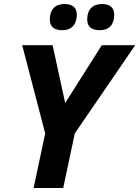

<svg xmlns="http://www.w3.org/2000/svg" viewBox="-20 -940 696 960"><path d="M206 -273 148 0H296L354 -273L656 -714H489L306 -425L243 -714H91ZM416 -843C416 -803 442 -789 478 -789C529 -789 551 -820 551 -867C551 -907 523 -920 490 -920C443 -920 416 -892 416 -843ZM291 -789C340 -789 364 -820 364 -867C364 -907 336 -920 303 -920C256 -920 229 -892 229 -843C229 -803 255 -789 291 -789Z"/></svg>

Font: BC Sans
Style: Bold Italic
Weight: 700
Italic angle: -12°
Designer: Monotype Design Team
Province of B.C.
Foundry: Monotype Imaging Inc.
Version: Version 2.000;GOOG;noto-source:20170915:90ef993387c0